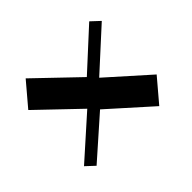

<svg xmlns="http://www.w3.org/2000/svg" viewBox="-100 -615 626 626"><g transform="rotate(45 213.5 -301.5)"><path d="M53 -488 178 -351 303 -491 382 -424 253 -280 375 -142 347 -112 222 -252 89 -113 10 -180 148 -324 25 -458Z"/></g></svg>

Font: Jaini Purva
Style: Regular
Weight: 400
Designer: Girish Dalvi, Maithili Shingre
Foundry: Ek Type
Version: Version 1.001;PS 1.000;hotconv 16.6.51;makeotf.lib2.5.65220